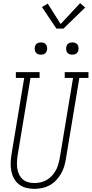

<svg xmlns="http://www.w3.org/2000/svg" viewBox="-20 -1194 583 1222"><path d="M198 8Q172 8 146.5 1.5Q121 -5 101 -20.5Q81 -36 69 -58Q57 -80 52 -105Q47 -130 48 -157Q49 -184 53 -210L134 -698H81V-735H232V-698H174L92 -204Q89 -184 88 -163Q87 -142 90 -122Q93 -102 101.5 -84Q110 -66 124.5 -53Q139 -40 158.5 -34.5Q178 -29 199 -29Q219 -29 239 -33.5Q259 -38 277 -48.5Q295 -59 309.5 -74.5Q324 -90 334.5 -108.5Q345 -127 350.5 -146.5Q356 -166 360 -186L445 -698H392V-735H543V-698H485L399 -180Q395 -155 387.5 -131.5Q380 -108 367 -86Q354 -64 335.5 -45Q317 -26 294.5 -14Q272 -2 247 3Q222 8 198 8ZM440 -846Q431 -846 422.5 -849Q414 -852 408.5 -859Q403 -866 401.5 -875.5Q400 -885 402 -895Q403 -901 406 -907Q409 -913 415 -917Q421 -921 427.5 -922.5Q434 -924 440 -924Q450 -924 458.5 -921Q467 -918 472.5 -911Q478 -904 479.5 -894.5Q481 -885 479 -875Q478 -869 474.5 -863Q471 -857 465.5 -853Q460 -849 453.5 -847.5Q447 -846 440 -846ZM240 -846Q231 -846 222.5 -849Q214 -852 208.5 -859Q203 -866 201.5 -875.5Q200 -885 202 -895Q203 -901 206 -907Q209 -913 215 -917Q221 -921 227.5 -922.5Q234 -924 240 -924Q250 -924 258.5 -921Q267 -918 272.5 -911Q278 -904 279.5 -894.5Q281 -885 279 -875Q278 -869 274.5 -863Q271 -857 265.5 -853Q260 -849 253.5 -847.5Q247 -846 240 -846ZM339 -1012 247 -1149 284 -1171 366 -1041 490 -1174 522 -1146 384 -1012Z"/></svg>

Font: Iosevka Slab Extralight
Style: Italic
Weight: 200
Italic angle: -9°
Monospace: yes
Designer: Belleve Invis
Foundry: Belleve Invis
Version: Version 11.1.1; ttfautohint (v1.8.3)